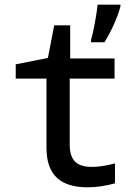

<svg xmlns="http://www.w3.org/2000/svg" viewBox="-20 -788 570 818"><path d="M368 -618V-608H425C452 -650 483 -719 493 -760V-768H396C392 -729 378 -651 368 -618ZM354 10C393 10 435 3 470 -7V-92C434 -82 399 -77 372 -77C307 -77 277 -104 277 -173V-453H468V-539H279V-680H211L184 -541L47 -514V-453H178V-159C178 -35 245 10 354 10Z"/></svg>

Font: Noto Sans Mono Condensed Medium
Style: Regular
Weight: 500
Width: 3
Designer: Monotype Design Team
Foundry: Monotype Imaging Inc.
Version: Version 2.014